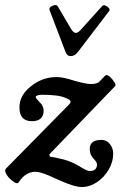

<svg xmlns="http://www.w3.org/2000/svg" viewBox="-20 -725 483 770"><path d="M308 25Q292 25 268.5 17.5Q245 10 220.5 -1Q196 -12 176 -21Q157 -29 144 -32.5Q131 -36 122 -36Q82 -36 55 6Q51 13 40.5 7.5Q30 2 19 -9Q8 -20 3 -31.5Q-2 -43 4 -49L257 -306Q263 -312 263 -317Q263 -323 253 -328Q231 -339 204.5 -342Q178 -345 149 -345Q136 -345 129.5 -342Q123 -339 123 -337Q123 -333 127.5 -328Q132 -323 139 -315Q155 -300 155 -282Q155 -239 108 -239Q58 -239 58 -294Q58 -343 104 -379Q150 -416 207 -416Q233 -416 279 -401Q324 -388 346 -388Q371 -388 381 -400L401 -421Q408 -428 419 -418.5Q430 -409 438 -396.5Q446 -384 442 -380L178 -106L180 -97Q205 -93 233 -86Q261 -79 292 -62Q329 -39 339 -39Q369 -39 369 -66Q369 -75 355 -89Q340 -104 340 -128Q340 -164 387 -164Q408 -164 421 -147Q434 -130 434 -109Q434 -76 416 -45Q398 -14 369 5.5Q340 25 308 25ZM263 -500Q249 -500 243 -516L179 -684Q176 -692 183 -697.5Q190 -703 199 -704.5Q208 -706 212 -699L265 -609Q275 -593 284 -593Q294 -593 307 -609L390 -701Q395 -706 403 -702.5Q411 -699 416.5 -692.5Q422 -686 418 -681L292 -516Q280 -500 263 -500Z"/></svg>

Font: Junicode
Style: Bold Italic
Weight: 700
Italic angle: -11°
Designer: Peter S. Baker
Version: Version 2.100; ttfautohint (v1.8.4)